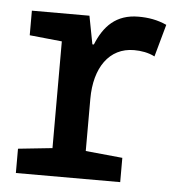

<svg xmlns="http://www.w3.org/2000/svg" viewBox="-45 -595 590 638"><g transform="rotate(5 250.0 -276.5)"><path d="M31 0H379V-81L256 -93V-267C256 -371 304 -441 387 -441C410 -441 435 -437 456 -426L486 -534C455 -548 425 -553 392 -553C317 -553 277 -510 252 -448H247L229 -542H37V-460L145 -449V-93L31 -81Z"/></g></svg>

Font: Noto Sans Mono ExtraCondensed SemiBold
Style: Regular
Weight: 600
Width: 2
Designer: Monotype Design Team
Foundry: Monotype Imaging Inc.
Version: Version 2.014